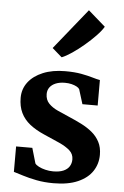

<svg xmlns="http://www.w3.org/2000/svg" viewBox="-60 -933 637 987"><g transform="rotate(5 258.5 -440.0)"><path d="M253.5 11Q206.3 11 165.8 3.1Q125.3 -4.8 94.7 -14.6Q64.1 -24.3 46.3 -29.5V-160.7H130L152.8 -82.3Q157.9 -74.4 172.5 -66.8Q187.1 -59.1 206.8 -54.4Q226.4 -49.6 246.6 -49.6Q279.3 -49.6 300 -58.6Q320.7 -67.7 330.5 -83.5Q340.3 -99.4 340.3 -119.4Q340.3 -146.7 320.3 -164.9Q300.2 -183 265.3 -198.9Q230.4 -214.8 184.8 -234.3Q140.9 -253.3 110.2 -277.5Q79.6 -301.8 63.7 -334.8Q47.8 -367.7 47.8 -412.1Q47.8 -457.6 74.5 -492.7Q101.3 -527.7 150.1 -547.9Q199 -568.1 264.6 -568.1Q313.2 -568.1 348 -561.6Q382.8 -555 406.6 -547.9Q430.5 -540.7 445.7 -538.2V-406.7H367L343.5 -482.3Q339.6 -489.1 328.7 -495Q317.8 -500.9 302.4 -504.7Q287 -508.5 268.7 -508.5Q241.4 -508.6 221.2 -500.5Q201 -492.3 190.2 -477.7Q179.3 -463.1 179.3 -443.1Q179.3 -413.2 197.5 -394.3Q215.6 -375.4 245 -362Q274.3 -348.7 306.9 -334.8Q338.8 -321.3 369.7 -305.7Q400.5 -290.1 425.2 -269.8Q449.8 -249.5 464.5 -221.5Q479.2 -193.6 479.2 -155Q479.2 -108.3 454.5 -70.8Q429.8 -33.2 379.5 -11.1Q329.3 11 253.5 11ZM239 -638 189.4 -681.1 358.3 -890.7 446.9 -813.3Q434.8 -792.5 409.4 -766Q384 -739.6 353 -713.3Q322 -687 292 -666.7Q262 -646.5 240.7 -638Z"/></g></svg>

Font: Merriweather Light
Style: Regular
Weight: 300
Version: Version 2.100